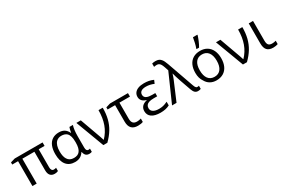

<svg xmlns="http://www.w3.org/2000/svg" viewBox="92 -1967 4603 3147"><g transform="rotate(-30 2393.0 -393.5)"><path d="M431.6 -118.2V-470.7H203.6V0H122.6V-470.7H12.2V-511.2L96.7 -536.1H624V-470.7H513.2V-128.4Q513.2 -93.8 526.4 -75.9Q539.6 -58.1 564.9 -58.1Q590.3 -58.1 607.9 -66.4V-4.4Q595.2 2.4 577.9 6.1Q560.5 9.8 543 9.8Q488.8 9.8 460.2 -22.5Q431.6 -54.7 431.6 -118.2Z M708 -265.6Q708 -355.5 734.4 -418.2Q760.7 -481 811.8 -513.4Q862.8 -545.9 935.1 -545.9Q996.1 -545.9 1037.6 -519.8Q1079.1 -493.7 1104.5 -439H1108.4Q1111.3 -463.4 1118.9 -493.2Q1126.5 -522.9 1132.3 -536.1H1197.8Q1185.5 -499 1179.2 -448Q1172.9 -397 1172.9 -336.4V-121.6Q1172.9 -54.7 1215.8 -54.7Q1232.4 -54.7 1246.1 -60.1V0Q1239.3 4.4 1225.3 7.1Q1211.4 9.8 1197.8 9.8Q1156.2 9.8 1132.8 -12.2Q1109.4 -34.2 1101.1 -79.6H1095.2Q1065.9 -33.7 1024.9 -12Q983.9 9.8 928.7 9.8Q821.3 9.8 764.6 -61.3Q708 -132.3 708 -265.6ZM1055.7 -104Q1094.7 -151.9 1094.7 -261.2V-275.9Q1094.7 -394.5 1047.9 -441.4Q1011.2 -477.5 942.4 -477.5Q883.8 -477.5 845.2 -439.9Q818.8 -413.6 805.4 -369.6Q792 -325.7 792 -266.1Q792 -169.9 825.2 -118.2Q861.8 -57.6 943.8 -57.6Q981.9 -57.6 1009.8 -68.8Q1037.6 -80.1 1055.7 -104Z M1263.7 -536.1H1347.7L1489.7 -142.1Q1501.5 -109.4 1512.2 -73.2H1515.6Q1600.1 -160.6 1641.4 -274.7Q1682.6 -388.7 1682.6 -536.1H1762.7Q1762.7 -421.9 1739.5 -329.3Q1716.3 -236.8 1667.7 -156.7Q1619.1 -76.7 1540.5 0H1464.8Z M1959 -158.7V-470.7H1816.9V-511.2L1899.9 -536.1H2240.2V-470.7H2041V-166.5Q2041 -110.8 2064.7 -84.2Q2088.4 -57.6 2138.2 -57.6Q2176.3 -57.6 2214.8 -69.8V-5.9Q2178.2 9.8 2117.2 9.8Q1959 9.8 1959 -158.7Z M2323.7 -144Q2323.7 -197.8 2355.2 -232.7Q2386.7 -267.6 2447.8 -280.8V-285.2Q2397 -299.8 2370.4 -329.8Q2343.8 -359.9 2343.8 -402.8Q2343.8 -447.3 2367.7 -479.5Q2391.6 -511.7 2437 -528.8Q2482.4 -545.9 2544.9 -545.9Q2594.7 -545.9 2635.3 -538.1Q2675.8 -530.3 2721.2 -510.7L2694.8 -449.2Q2621.6 -481.4 2546.9 -481.4Q2486.3 -481.4 2455.6 -459.7Q2424.8 -438 2424.8 -397Q2424.8 -347.2 2473.6 -327.6Q2508.8 -313 2571.8 -313H2628.9V-251.5H2559.6Q2505.9 -251.5 2470.7 -239.3Q2407.7 -216.3 2407.7 -152.3Q2407.7 -106.9 2446.3 -82Q2484.9 -57.1 2555.2 -57.1Q2597.7 -57.1 2633.1 -65.4Q2668.5 -73.7 2718.3 -97.2V-27.8Q2680.7 -8.3 2638.4 0.7Q2596.2 9.8 2545.4 9.8Q2438.5 9.8 2381.1 -30Q2323.7 -69.8 2323.7 -144Z M3159.2 -74.7 3086.9 -279.3Q3047.4 -395 3035.2 -446.8H3032.7Q3019.5 -399.9 2998.5 -349.6L2850.1 0H2765.1L2999 -529.3L2977.1 -595.7Q2960.9 -644.5 2946.3 -665Q2934.1 -683.1 2918 -692.1Q2901.9 -701.2 2879.4 -701.2Q2854.5 -701.2 2826.2 -694.8V-757.8Q2859.4 -766.1 2890.1 -766.1Q2928.7 -766.1 2954.6 -754.6Q2980.5 -743.2 3000 -716.8Q3022.9 -688.5 3048.3 -617.2L3226.6 -112.8Q3234.4 -91.8 3240.7 -80.1Q3247.1 -68.4 3254.9 -62.5Q3264.2 -54.7 3278.8 -54.7Q3294.4 -54.7 3308.1 -60.1V0Q3299.8 4.4 3284.2 7.1Q3268.6 9.8 3254.4 9.8Q3220.7 9.8 3198.2 -10Q3175.8 -29.8 3159.2 -74.7Z M3409.7 -101.1Q3361.8 -167.5 3361.8 -269Q3361.8 -356 3391.1 -418.2Q3420.4 -480.5 3475.8 -513.2Q3531.2 -545.9 3607.4 -545.9Q3682.6 -545.9 3737.3 -512.5Q3792 -479 3821.3 -416.5Q3850.6 -354 3850.6 -269Q3850.6 -182.1 3821.3 -119.4Q3792 -56.6 3736.6 -23.4Q3681.2 9.8 3604.5 9.8Q3539.6 9.8 3489.3 -18.8Q3439 -47.4 3409.7 -101.1ZM3766.6 -269Q3766.6 -370.1 3724.9 -424.8Q3683.1 -479.5 3605.5 -479.5Q3527.8 -479.5 3486.8 -425Q3445.8 -370.6 3445.8 -269Q3445.8 -168 3487.3 -112.5Q3528.8 -57.1 3606.4 -57.1Q3683.6 -57.1 3725.1 -112.5Q3766.6 -168 3766.6 -269ZM3620.6 -796.9H3704.1V-787.6Q3691.9 -746.1 3669.4 -693.1Q3647 -640.1 3622.1 -599.1H3574.7V-608.9Q3588.4 -644.5 3601.3 -698.2Q3614.3 -752 3620.6 -796.9Z M3905.8 -536.1H3989.7L4131.8 -142.1Q4143.6 -109.4 4154.3 -73.2H4157.7Q4242.2 -160.6 4283.4 -274.7Q4324.7 -388.7 4324.7 -536.1H4404.8Q4404.8 -421.9 4381.6 -329.3Q4358.4 -236.8 4309.8 -156.7Q4261.2 -76.7 4182.6 0H4106.9Z M4525.9 -155.8V-536.1H4606.9V-161.6Q4606.9 -106 4627.7 -82Q4648.4 -58.1 4694.8 -58.1Q4730 -58.1 4767.1 -68.8V-4.9Q4751.5 1.5 4727.3 5.6Q4703.1 9.8 4679.7 9.8Q4599.6 9.8 4562.7 -31Q4525.9 -71.8 4525.9 -155.8Z"/></g></svg>

Font: Viking Open Sans
Style: Regular
Weight: 400
Foundry: Ascender Corporation
Version: Version 2.001